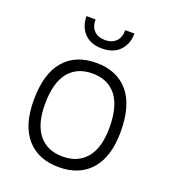

<svg xmlns="http://www.w3.org/2000/svg" viewBox="-131 -795 793 900"><g transform="rotate(20 265.5 -345.0)"><path d="M146 -700H191Q191 -663 211 -643.5Q231 -624 265 -624Q299 -624 319 -643.5Q339 -663 339 -700H385Q385 -648 353.5 -615Q322 -582 265 -582Q208 -582 177 -615Q146 -648 146 -700ZM48 -245Q48 -377 105 -443.5Q162 -510 265 -510Q368 -510 425 -443.5Q482 -377 482 -245Q482 -121 425 -55.5Q368 10 265 10Q162 10 105 -55.5Q48 -121 48 -245ZM265 -43Q342 -43 384 -94.5Q426 -146 426 -245Q426 -352 384 -404.5Q342 -457 265 -457Q188 -457 146 -404.5Q104 -352 104 -245Q104 -146 146 -94.5Q188 -43 265 -43Z"/></g></svg>

Font: Haskoy Light
Style: Regular
Weight: 300
Designer: Ertekin Erdin
Foundry: Ertekin Erdin
Version: Version 2.000; ttfautohint (v1.8.4.7-5d5b)